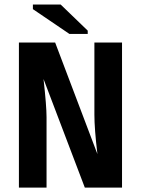

<svg xmlns="http://www.w3.org/2000/svg" viewBox="-20 -852 640 872"><path d="M295.4 -697.8 129.4 -810.5V-831.5H255.4L378.4 -712.9V-697.8ZM365.2 0 177.7 -493.2Q191.4 -370.1 191.4 -320.3V0H65.9V-658.7H230.5L422.4 -152.3Q408.7 -267.1 408.7 -330.6V-658.7H534.2V0Z"/></svg>

Font: Cousine
Style: Bold
Weight: 700
Monospace: yes
Designer: Steve Matteson
Foundry: Ascender Corporation
Version: Version 1.20